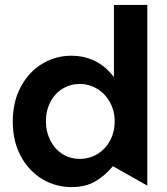

<svg xmlns="http://www.w3.org/2000/svg" viewBox="-20 -751 681 782"><path d="M580 -731H444V-437Q378 -524 270 -524Q206 -524 151.5 -491Q97 -458 64.5 -397Q32 -336 32 -256Q32 -176 64.5 -115.5Q97 -55 151.5 -22Q206 11 271 11Q327 11 366 -11Q405 -33 440 -74L580 5ZM167 -256Q167 -301 185.5 -336Q204 -371 235.5 -390Q267 -409 305 -409Q343 -409 375.5 -389.5Q408 -370 427.5 -335Q447 -300 447 -257Q447 -213 428 -178Q409 -143 376.5 -123.5Q344 -104 305 -104Q264 -104 232.5 -125Q201 -146 184 -181Q167 -216 167 -256Z"/></svg>

Font: Geom SemiBold
Style: Bold
Weight: 600
Version: Version 1.102